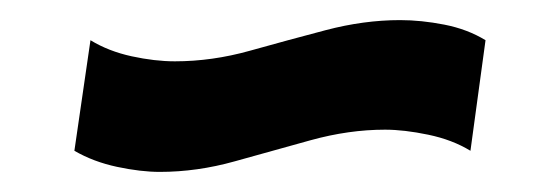

<svg xmlns="http://www.w3.org/2000/svg" viewBox="-20 -445 535 191"><path d="M139 -274Q120 -274 96.5 -279Q73 -284 54 -295L70 -405Q88 -394 111 -389Q134 -384 154 -384Q191 -384 228.5 -394.5Q266 -405 304 -415Q342 -425 378 -425Q399 -425 422 -420.5Q445 -416 463 -405L448 -295Q430 -306 406 -311Q382 -316 363 -316Q327 -316 289 -305.5Q251 -295 213.5 -284.5Q176 -274 139 -274Z"/></svg>

Font: Pathway Extreme Condensed ExtraBold
Style: Italic
Weight: 800
Width: 3
Italic angle: -8°
Version: Version 1.001;gftools[0.9.26]